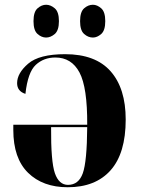

<svg xmlns="http://www.w3.org/2000/svg" viewBox="-20 -778 592 808"><path d="M265 10Q382 10 445.5 -61.5Q509 -133 509 -275Q509 -406 445.5 -478Q382 -550 254 -550Q145 -550 98.5 -510Q52 -470 52 -428Q52 -394 87 -383Q97 -474 130.5 -505Q164 -536 213 -536Q281 -536 314.5 -473Q348 -410 347 -253H36V-231Q36 -112 98 -51Q160 10 265 10ZM266 0Q228 0 211 -49Q194 -98 195 -243H347Q346 -98 328.5 -49Q311 0 266 0ZM371 -620Q389 -620 406 -635Q423 -650 423 -689Q423 -728 406 -743Q389 -758 371 -758Q351 -758 334 -743Q317 -728 317 -689Q317 -650 334 -635Q351 -620 371 -620ZM174 -620Q193 -620 210.5 -635Q228 -650 228 -689Q228 -728 210.5 -743Q193 -758 174 -758Q155 -758 138 -743Q121 -728 121 -689Q121 -650 138 -635Q155 -620 174 -620Z"/></svg>

Font: Noto Serif Display SemiCondensed Extra
Style: Regular
Weight: 800
Width: 4
Designer: Monotype Design Team
Foundry: Monotype Imaging Inc.
Version: Version 1.900